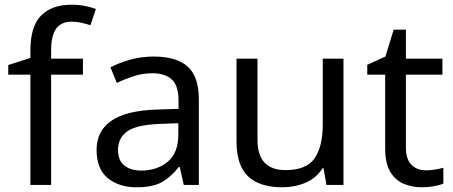

<svg xmlns="http://www.w3.org/2000/svg" viewBox="-20 -785 1924 815"><path d="M332 -468H197V0H109V-468H15V-509L109 -539V-570Q109 -674 155 -719.5Q201 -765 283 -765Q315 -765 341.5 -759.5Q368 -754 387 -747L364 -678Q348 -683 327 -688Q306 -693 284 -693Q240 -693 218.5 -663.5Q197 -634 197 -571V-536H332Z M632 -545Q730 -545 777 -502Q824 -459 824 -365V0H760L743 -76H739Q704 -32 665.5 -11Q627 10 559 10Q486 10 438 -28.5Q390 -67 390 -149Q390 -229 453 -272.5Q516 -316 647 -320L738 -323V-355Q738 -422 709 -448Q680 -474 627 -474Q585 -474 547 -461.5Q509 -449 476 -433L449 -499Q484 -518 532 -531.5Q580 -545 632 -545ZM658 -259Q558 -255 519.5 -227Q481 -199 481 -148Q481 -103 508.5 -82Q536 -61 579 -61Q647 -61 692 -98.5Q737 -136 737 -214V-262Z M1438 -536V0H1366L1353 -71H1349Q1323 -29 1277 -9.5Q1231 10 1179 10Q1082 10 1033 -36.5Q984 -83 984 -185V-536H1073V-191Q1073 -63 1192 -63Q1281 -63 1315.5 -113Q1350 -163 1350 -257V-536Z M1787 -62Q1807 -62 1828 -65.5Q1849 -69 1862 -73V-6Q1848 1 1822 5.5Q1796 10 1772 10Q1730 10 1694.5 -4.5Q1659 -19 1637 -55Q1615 -91 1615 -156V-468H1539V-510L1616 -545L1651 -659H1703V-536H1858V-468H1703V-158Q1703 -109 1726.5 -85.5Q1750 -62 1787 -62Z"/></svg>

Font: Noto Sans Tifinagh Tawellemmet
Style: Regular
Weight: 400
Designer: JamraPatel
Foundry: JamraPatel LLC
Version: Version 2.006; ttfautohint (v1.8.4.7-5d5b)